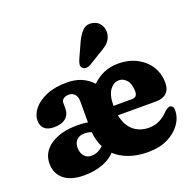

<svg xmlns="http://www.w3.org/2000/svg" viewBox="-123 -813 963 951"><g transform="rotate(-20 358.5 -338.0)"><path d="M698 -283.5Q698 -249.5 678.5 -231Q659 -212.5 623.5 -212.5H422Q433 -157 466 -129.5Q499 -102 547.5 -102Q578 -102 604 -115.2Q630 -128.5 649 -149.5Q668 -166.5 678 -166Q685.5 -165.5 691.2 -159.5Q697 -153.5 697 -139.5Q697 -101 672.8 -66.8Q648.5 -32.5 605 -11.2Q561.5 10 502.5 10Q445 10 401.5 -5.8Q358 -21.5 329 -49Q306 -22.5 262.5 -6.2Q219 10 164.5 10Q95 10 58.2 -20.5Q21.5 -51 21.5 -103Q21.5 -163 74.5 -199Q127.5 -235 216 -235Q247 -235 270.5 -230.5V-342Q270.5 -365 259 -378.5Q247.5 -392 227.5 -392Q210.5 -392 199.8 -384Q189 -376 189 -363.5V-335Q189 -301.5 167.5 -283.2Q146 -265 106 -265Q72 -265 55.2 -280.8Q38.5 -296.5 38.5 -324.5Q38.5 -354.5 61.8 -384Q85 -413.5 130 -432.8Q175 -452 240 -452Q322 -452 372.5 -397Q431 -453 508 -453Q566.5 -453 609.2 -430Q652 -407 675 -368.8Q698 -330.5 698 -283.5ZM486 -374Q457.5 -374 437.5 -347Q417.5 -320 417.5 -264.5V-264H514Q543 -264 543 -293Q543 -333.5 526 -353.8Q509 -374 486 -374ZM179 -131Q179 -102 193.5 -85.5Q208 -69 231 -69Q250 -69 266 -76.8Q282 -84.5 294 -97Q275.5 -133 271.5 -178.5Q254.5 -185 234.5 -185Q209 -185 194 -170.2Q179 -155.5 179 -131ZM370 -611.5Q386 -648.5 406.8 -669.8Q427.5 -691 460 -685Q487.5 -680 501.2 -657.5Q515 -635 511 -609.5Q507 -585 491.5 -568.2Q476 -551.5 444.5 -534.5L376 -492.5Q365.5 -487 354 -487.2Q342.5 -487.5 336 -495Q328 -504 329.8 -514.8Q331.5 -525.5 336.5 -537.5Z"/></g></svg>

Font: Fraunces 144pt S100
Style: Bold
Weight: 700
Version: Version 1.000; ttfautohint (v1.8.3)